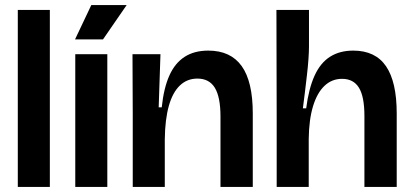

<svg xmlns="http://www.w3.org/2000/svg" viewBox="-20 -735 1624 755"><path d="M50 0V-696H176V0Z M276 0V-522H402V0ZM385 -580H275L339 -715H478Z M502 0V-286L501 -522H611L604 -313H616Q624 -389 646 -438Q668 -487 706 -511.5Q744 -536 799 -536Q887 -536 930.5 -475Q974 -414 974 -289V0H847V-277Q847 -353 825 -389.5Q803 -426 756 -426Q716 -426 687.5 -399Q659 -372 644 -319Q629 -266 628 -187V0Z M1068 0V-273L1067 -696H1195V-552Q1195 -533 1193 -503.5Q1191 -474 1187 -440Q1183 -406 1179 -372Q1175 -338 1171 -309H1184Q1194 -387 1217 -437.5Q1240 -488 1278 -512Q1316 -536 1369 -536Q1456 -536 1498 -474.5Q1540 -413 1540 -289V0H1413V-279Q1413 -355 1391.5 -390Q1370 -425 1325 -425Q1285 -425 1256 -397.5Q1227 -370 1211 -317.5Q1195 -265 1194 -189V0Z"/></svg>

Font: Bricolage Grotesque 72pt SemiBold
Style: Regular
Weight: 600
Version: Version 1.001;gftools[0.9.33.dev8+g029e19f]